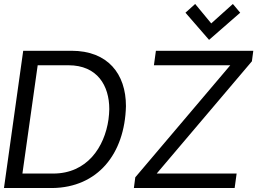

<svg xmlns="http://www.w3.org/2000/svg" viewBox="-20 -948 1298 968"><path d="M1034 -747 1191 -884 1154 -928 1045 -830 964 -928 915 -884ZM766 -692 756 -619H1141L662 -54L655 0H1163L1173 -73H770L1250 -639L1257 -692ZM615 -413C615 -576 523 -692 341 -692H97L0 0H244C472 -3 609 -171 615 -413ZM248 -73H93L170 -619H325C471 -619 531 -516 531 -398C531 -381 529 -364 527 -346C507 -206 419 -73 248 -73Z"/></svg>

Font: Cantarell
Style: Oblique
Weight: 400
Italic angle: -8°
Designer: Dave Crossland
Version: Version 0.024